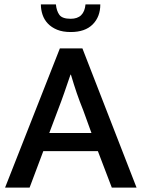

<svg xmlns="http://www.w3.org/2000/svg" viewBox="-20 -849 641 869"><path d="M233 -829Q236 -799 249 -781.5Q262 -764 300 -764Q361 -764 367 -829H434Q434 -773 399.5 -738.5Q365 -704 300 -704Q264 -704 238.5 -714.5Q213 -725 196.5 -742.5Q180 -760 172.5 -782.5Q165 -805 165 -829ZM203 -247H394L357 -349Q340 -391 327.5 -427.5Q315 -464 301 -511H299Q284 -467 271 -429.5Q258 -392 241 -348ZM251 -630H353L598 0H486L423 -165H176L114 0H3Z"/></svg>

Font: Mukta Medium
Style: Regular
Weight: 500
Designer: Girish Dalvi and Yashodeep Gholap
Foundry: Ek Type
Version: Version 2.538;PS 1.002;hotconv 16.6.51;makeotf.lib2.5.65220;